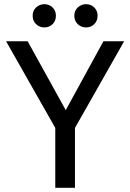

<svg xmlns="http://www.w3.org/2000/svg" viewBox="-20 -897 622 917"><path d="M244 0V-286L9 -700H112L294 -371L474 -700H573L338 -286V0ZM391 -766Q368 -766 351.5 -781.5Q335 -797 335 -822Q335 -846 351.5 -861.5Q368 -877 391 -877Q414 -877 430 -861.5Q446 -846 446 -822Q446 -797 430 -781.5Q414 -766 391 -766ZM192 -766Q169 -766 152.5 -781.5Q136 -797 136 -822Q136 -846 152.5 -861.5Q169 -877 192 -877Q215 -877 231 -861.5Q247 -846 247 -822Q247 -797 231 -781.5Q215 -766 192 -766Z"/></svg>

Font: Hedvig Letters Sans
Style: Regular
Weight: 400
Designer: Alexander Örn & Tor Weibull
Foundry: Kanon Foundry
Version: Version 1.000; ttfautohint (v1.8.4.7-5d5b)